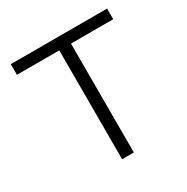

<svg xmlns="http://www.w3.org/2000/svg" viewBox="-163 -853 965 992"><g transform="rotate(-30 320.0 -356.5)"><path d="M285 0V-649.5H32.5V-713H607V-649.5H355V0Z"/></g></svg>

Font: Heraclito Light
Style: Regular
Weight: 300
Designer: Kostas Bartsokas (font) & Cristiano Sobral (main changes)
Foundry: Kostas Bartsokas (font) & Cristiano Sobral (main changes)
Version: Version 1.00;July 8, 2020;FontCreator 13.0.0.2655 64-bit